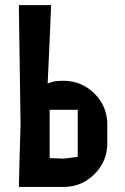

<svg xmlns="http://www.w3.org/2000/svg" viewBox="-20 -740 494 761"><path d="M54.7 1H231.4C279.3 1 320.3 -15.6 354.5 -49.8C388.7 -84 405.3 -125 405.3 -172.9C405.3 -205.1 405.3 -229.5 405.3 -246.1C405.3 -293.9 388.7 -335 354.5 -369.1C320.3 -403.3 278.3 -419.9 230.5 -419.9C219.7 -419.9 209 -418.9 198.2 -418C188.5 -416 178.7 -413.1 168.9 -409.2C174.8 -535.2 179.7 -638.7 182.6 -719.7C123 -719.7 80.1 -719.7 54.7 -719.7C57.6 -535.2 59.6 -377.9 61.5 -247.1C58.6 -143.6 55.7 -60.5 54.7 1ZM288.1 -304.7V-118.2C261.7 -115.2 243.2 -112.3 232.4 -111.3C210.9 -112.3 192.4 -112.3 176.8 -113.3C176.8 -197.3 176.8 -260.7 176.8 -304.7C224.6 -304.7 261.7 -304.7 288.1 -304.7Z"/></svg>

Font: DropForged
Style: Regular
Weight: 400
Designer: Antoine
Version: Version 1.0